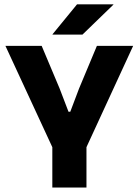

<svg xmlns="http://www.w3.org/2000/svg" viewBox="-20 -846 626 866"><path d="M223 -167 4.5 -639H168L249 -446.5L289 -342H297L336.5 -446.5L417 -639H580.5L363 -167ZM216 0V-307.5H370V0ZM327.5 -826.5H491.5V-825L352 -690H217V-691.5Z"/></svg>

Font: Anek Odia
Style: Bold
Weight: 700
Designer: Yesha Goshar & Mahesh Sahu (Odia), Yesha Goshar (Latin)
Foundry: Ek Type
Version: Version 1.003